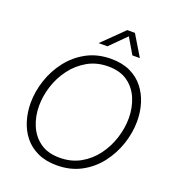

<svg xmlns="http://www.w3.org/2000/svg" viewBox="-168 -1089 1119 1229"><g transform="rotate(20 392.0 -474.0)"><path d="M343 -817 487 -958H539L624 -817H573L510 -924L403 -817ZM357 10Q282 10 226.5 -16Q171 -42 135.5 -86.5Q100 -131 82.5 -188.5Q65 -246 65 -309Q65 -387 91 -465Q117 -543 167 -607.5Q217 -672 289.5 -711Q362 -750 455 -750Q530 -750 585 -724Q640 -698 675.5 -653Q711 -608 728.5 -551Q746 -494 746 -431Q746 -353 720 -275Q694 -197 644.5 -132.5Q595 -68 522.5 -29Q450 10 357 10ZM358 -42Q437 -42 498.5 -76.5Q560 -111 602.5 -168Q645 -225 667 -294Q689 -363 689 -431Q689 -501 664 -562Q639 -623 587 -660.5Q535 -698 454 -698Q375 -698 313.5 -663Q252 -628 209 -571Q166 -514 144 -445.5Q122 -377 122 -309Q122 -239 147.5 -178Q173 -117 225 -79.5Q277 -42 358 -42Z"/></g></svg>

Font: Be Vietnam Pro ExtraLight
Style: Italic
Weight: 200
Italic angle: -12°
Designer: Lam Bao, Tony Le, Vietanh Nguyen
Foundry: Yellow Type Foundry
Version: Version 1.002; ttfautohint (v1.8.3)